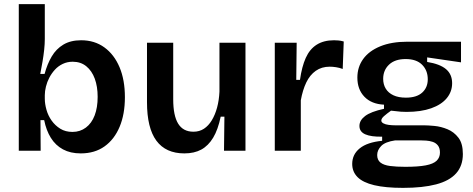

<svg xmlns="http://www.w3.org/2000/svg" viewBox="-20 -730 2293 930"><path d="M371 13Q321 13 285 -6.5Q249 -26 226.5 -62Q204 -98 194 -148H176L177 0H71V-257V-710H197V-541Q197 -517 194 -489Q191 -461 186 -431.5Q181 -402 175 -372H196Q209 -420 230.5 -456.5Q252 -493 287 -514Q322 -535 373 -535Q438 -535 485.5 -500.5Q533 -466 559 -404.5Q585 -343 585 -259Q585 -177 559.5 -116Q534 -55 486.5 -21Q439 13 371 13ZM331 -91Q368 -91 396 -112Q424 -133 438.5 -171Q453 -209 453 -261Q453 -311 439 -349Q425 -387 398 -409Q371 -431 332 -431Q306 -431 284 -420.5Q262 -410 246 -392.5Q230 -375 219 -354Q208 -333 202.5 -310.5Q197 -288 197 -269V-252Q197 -227 205 -198.5Q213 -170 230 -146Q247 -122 272 -106.5Q297 -91 331 -91Z M873 13Q783 13 737.5 -48.5Q692 -110 692 -235V-523H819V-249Q819 -170 843 -131Q867 -92 917 -92Q946 -92 968 -106.5Q990 -121 1006 -147.5Q1022 -174 1031.5 -209Q1041 -244 1043 -286V-523H1169V-215V0H1065L1067 -165H1049Q1036 -102 1012.5 -63Q989 -24 955 -5.5Q921 13 873 13Z M1311 0V-262V-523H1417L1415 -343H1433Q1442 -407 1461 -449.5Q1480 -492 1514 -513.5Q1548 -535 1598 -535Q1608 -535 1619.5 -534Q1631 -533 1645 -529L1640 -396Q1624 -402 1607.5 -404.5Q1591 -407 1577 -407Q1538 -407 1509.5 -387Q1481 -367 1463.5 -330.5Q1446 -294 1437 -244V0Z M1932 180Q1847 180 1792.5 167Q1738 154 1712 128Q1686 102 1686 64Q1686 18 1722.5 -11.5Q1759 -41 1831 -48V-68Q1777 -67 1749 -79.5Q1721 -92 1721 -120Q1721 -147 1748.5 -168Q1776 -189 1840 -203V-223Q1779 -226 1745 -261.5Q1711 -297 1711 -354Q1711 -405 1739 -444Q1767 -483 1821.5 -505.5Q1876 -528 1954 -528H2213V-428L2049 -452V-430Q2111 -420 2140.5 -395Q2170 -370 2170 -327Q2170 -286 2144 -254.5Q2118 -223 2068.5 -205.5Q2019 -188 1949 -188Q1936 -188 1921 -189Q1906 -190 1874 -194Q1853 -179 1840 -167.5Q1827 -156 1827 -146Q1827 -138 1837 -132.5Q1847 -127 1863 -125Q1879 -123 1894 -123H2033Q2053 -123 2084.5 -120Q2116 -117 2147.5 -104Q2179 -91 2200.5 -63Q2222 -35 2222 16Q2222 73 2189.5 109.5Q2157 146 2092.5 163Q2028 180 1932 180ZM1943 78Q2005 78 2042 71Q2079 64 2095 48.5Q2111 33 2111 9Q2111 -13 2101 -25.5Q2091 -38 2075.5 -43Q2060 -48 2044 -49Q2028 -50 2017 -50H1894Q1846 -43 1826.5 -23Q1807 -3 1807 21Q1807 45 1823 57.5Q1839 70 1869.5 74Q1900 78 1943 78ZM1946 -257Q1998 -257 2025 -281.5Q2052 -306 2052 -346Q2052 -389 2024.5 -416.5Q1997 -444 1945 -444Q1893 -444 1864.5 -417Q1836 -390 1836 -348Q1836 -321 1848.5 -300.5Q1861 -280 1885.5 -268.5Q1910 -257 1946 -257Z"/></svg>

Font: Bricolage Grotesque 96pt ExtraBold SemiBold
Style: Regular
Weight: 600
Version: Version 1.001;gftools[0.9.33.dev8+g029e19f]